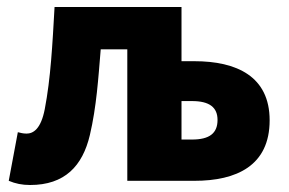

<svg xmlns="http://www.w3.org/2000/svg" viewBox="-20 -517 826 549"><path d="M66 12C165 12 216 -42 237 -131C256 -212 261 -292 268 -376H344V0H536C656 0 751 -43 751 -173C751 -299 656 -342 536 -342H499V-497H136C130 -391 125 -293 108 -205C97 -148 75 -135 56 -135C46 -135 39 -137 31 -139L5 0C24 8 43 12 66 12ZM499 -118V-228H529C579 -228 602 -210 602 -174C602 -136 579 -118 529 -118Z"/></svg>

Font: DAIFUKU Sans
Style: Bold
Weight: 700
Designer: Original font ‘Source Han Sans JP’ : Paul D. Hunt
Foundry: Daifuku
Version: Version 1.000